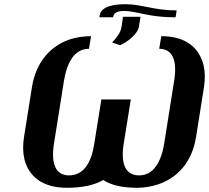

<svg xmlns="http://www.w3.org/2000/svg" viewBox="-20 -883 994 913"><path d="M94 -230C88 -191 89 -156 96 -126C117 -43 183 10 298 10C374 10 432 -4 471 -27C503 -5 557 10 632 10C667 10 699 4 731 -6C824 -37 893 -112 912 -230L950 -469C956 -508 955 -543 948 -573C927 -657 863 -711 747 -711L737 -651C804 -651 823 -590 808 -498L761 -202C747 -111 708 -49 642 -49C574 -49 554 -107 568 -198L602 -410H462L428 -198C414 -107 376 -49 308 -49C241 -49 222 -110 237 -202L284 -498C299 -590 336 -651 403 -651L413 -711C378 -711 345 -706 313 -696C220 -665 151 -588 132 -469ZM453 -801H518L519 -806C522 -823 541 -831 572 -831C586 -831 600 -829 616 -826C670 -815 726 -801 805 -801H815L820 -834H810C759 -834 719 -842 683 -849C651 -855 618 -863 576 -863C504 -863 460 -846 454 -810ZM513 -681 551 -668C570 -676 592 -691 607 -705C621 -718 638 -737 641 -758L648 -803H565L558 -756C553 -724 533 -703 513 -681Z"/></svg>

Font: Aerodynamic
Style: Obl
Weight: 500
Designer: Google
Version: Version 2.000980; 2014